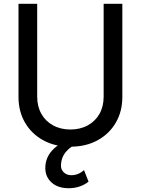

<svg xmlns="http://www.w3.org/2000/svg" viewBox="-20 -765 746 1017"><path d="M353 12Q271 12 209 -22Q147 -56 112.5 -115.5Q78 -175 78 -251V-745H177V-253Q177 -201 199 -162Q221 -123 261 -101Q301 -79 353 -79Q405 -79 445 -101Q485 -123 507 -162Q529 -201 529 -253V-745H628V-251Q628 -175 593.5 -115.5Q559 -56 497 -22Q435 12 353 12ZM344 232Q287 232 253.5 202Q220 172 220 125Q220 70 258.5 29.5Q297 -11 357 -26H388V0Q357 7 330 38.5Q303 70 303 114Q303 134 318.5 148.5Q334 163 358 163Q395 163 425 136L449 197Q430 213 402.5 222.5Q375 232 344 232Z"/></svg>

Font: Pitagon Sans Text Medium
Style: Regular
Weight: 500
Designer: Travis Tran
Foundry: Pitagon
Version: Version 1.000; ttfautohint (v1.8.4.7-5d5b);gftools[0.9.26]